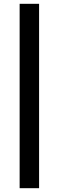

<svg xmlns="http://www.w3.org/2000/svg" viewBox="-20 -820 308 1007"><path d="M83 167V-800H185V167Z"/></svg>

Font: Onest Medium
Style: Regular
Weight: 500
Designer: Dmitri Voloshin, Andrey Kudryavtsev
Foundry: Dmitri Voloshin, Andrey Kudryavtsev
Version: Version 1.000;gftools[0.9.33]